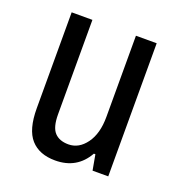

<svg xmlns="http://www.w3.org/2000/svg" viewBox="-104 -613 664 713"><g transform="rotate(20 228.0 -257.0)"><path d="M334 0 323 -61H317Q276 12 190 12Q127 12 93.5 -25.5Q60 -63 60 -147V-526H142V-153Q142 -102 161 -81.5Q180 -61 216 -61Q257 -61 285.5 -100Q314 -139 314 -205V-526H396V0Z"/></g></svg>

Font: Archivo Narrow
Style: Regular
Weight: 400
Designer: Hector Gatti
Foundry: Omnibus-Type
Version: Version 1.003